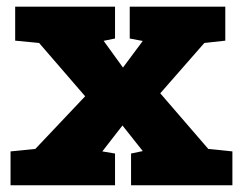

<svg xmlns="http://www.w3.org/2000/svg" viewBox="-20 -548 719 568"><path d="M11.2 0V-100.1L84.5 -107.4L231.9 -263.2L95.7 -420.9L24.9 -427.7V-528.3H320.3V-434.1L286.6 -427.2L343.8 -348.1L402.3 -426.8L363.8 -434.1V-528.3H646.5V-427.7L584.5 -420.9L454.1 -272L596.2 -107.4L667.5 -100.1V0H367.7V-93.8L402.3 -101.1L342.3 -176.8L282.7 -100.1L320.3 -93.8V0Z"/></svg>

Font: Roboto Slab LO Black
Style: Regular
Weight: 900
Designer: Google
Version: Version 2.000